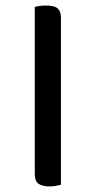

<svg xmlns="http://www.w3.org/2000/svg" viewBox="-20 -643 344 690"><path d="M199 21Q192 23 181 25Q170 27 159 27Q131 27 118 17Q105 7 105 -16V-618Q122 -623 145 -623Q177 -623 188 -612Q199 -601 199 -581Z"/></svg>

Font: Baloo Bhai 2 Medium
Style: Regular
Weight: 500
Designer: Supriya Tembe, Noopur Datye and Ek Type
Foundry: Ek Type
Version: Version 1.640;PS 1.000;hotconv 16.6.51;makeotf.lib2.5.65220;